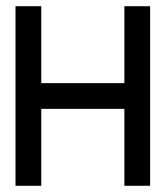

<svg xmlns="http://www.w3.org/2000/svg" viewBox="-20 -599 534 619"><path d="M30 0H113V-248H381V0H464V-579H381V-331H113V-579H30Z"/></svg>

Font: Kunika
Style: Regular
Weight: 400
Designer: Leo Kuroshita
Foundry: kurogedelic
Version: Version 1.000;PS 001.000;hotconv 1.0.88;makeotf.lib2.5.64775